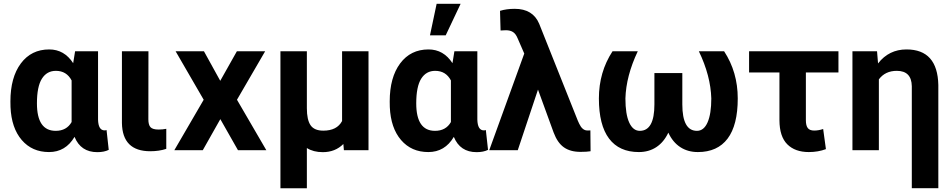

<svg xmlns="http://www.w3.org/2000/svg" viewBox="-20 -802 5082 1025"><path d="M503.4 -528.3V-163.6Q504.9 -106 538.1 -106Q544.9 -106 548.8 -107.9L560.5 -2Q536.1 10.3 499.5 10.3Q411.1 10.3 377.9 -71.3Q330.1 9.8 241.7 9.8Q151.4 9.8 96.2 -54.4Q41 -118.7 36.1 -230.5L35.6 -260.3Q35.6 -388.7 91.3 -463.4Q147 -538.1 242.7 -538.1Q323.2 -538.1 370.6 -464.8L380.9 -528.3ZM177.2 -250Q177.2 -103.5 277.3 -103.5Q335.4 -103.5 362.3 -150.4V-372.6Q335.4 -423.8 278.3 -423.8Q230 -423.8 203.6 -381.8Q177.2 -339.8 177.2 -250Z M772.5 -528.3 772 -165Q772 -135.7 783.4 -123Q794.9 -110.4 826.7 -110.4Q848.1 -110.4 867.7 -114.3V-7.3Q829.6 5.4 782.2 5.4Q633.3 5.4 630.9 -145.5V-528.3Z M1155.8 -370.6 1244.6 -528.3H1395.5L1245.1 -269.5L1401.9 0H1250.5L1156.2 -166L1062.5 0H910.6L1067.4 -269.5L917.5 -528.3H1068.8Z M1618.2 -528.3V-224.1Q1618.2 -162.6 1637.9 -133.5Q1657.7 -104.5 1706.1 -104.5Q1778.8 -104.5 1806.2 -155.8V-528.3H1947.3V0H1815.9L1813 -33.2Q1769.5 10.3 1703.1 10.3Q1653.3 10.3 1618.2 -11.7V203.1H1477.1V-528.3Z M2528.3 -528.3V-163.6Q2529.8 -106 2563 -106Q2569.8 -106 2573.7 -107.9L2585.4 -2Q2561 10.3 2524.4 10.3Q2436 10.3 2402.8 -71.3Q2355 9.8 2266.6 9.8Q2176.3 9.8 2121.1 -54.4Q2065.9 -118.7 2061 -230.5L2060.5 -260.3Q2060.5 -388.7 2116.2 -463.4Q2171.9 -538.1 2267.6 -538.1Q2348.1 -538.1 2395.5 -464.8L2405.8 -528.3ZM2202.1 -250Q2202.1 -103.5 2302.2 -103.5Q2360.4 -103.5 2387.2 -150.4V-372.6Q2360.4 -423.8 2303.2 -423.8Q2254.9 -423.8 2228.5 -381.8Q2202.1 -339.8 2202.1 -250ZM2311 -781.7H2439L2359.4 -613.3H2275.4Z M2728 -754.9Q2824.7 -754.9 2858.4 -675.3L3064.5 -158.2L3072.3 -141.1Q3088.9 -106 3114.3 -105.5H3124L3131.8 -106L3132.8 5.4Q3112.8 8.8 3079.1 8.8Q3024.9 8.8 2990.5 -15.4Q2956.1 -39.6 2935.5 -94.7L2852.1 -323.7L2744.1 0H2591.8L2778.8 -516.1L2743.7 -596.7Q2733.9 -621.1 2718.8 -630.9Q2703.6 -640.6 2680.7 -640.6L2652.3 -639.2L2649.4 -744.1Q2683.6 -754.9 2728 -754.9Z M3384.8 -528.3Q3322.3 -396.5 3318.8 -276.4Q3318.8 -191.9 3339.1 -147.7Q3359.4 -103.5 3395.5 -103.5Q3473.6 -103.5 3473.6 -244.6V-412.1H3622.6V-244.6Q3622.6 -103.5 3700.7 -103.5Q3737.8 -103.5 3757.6 -149.2Q3777.3 -194.8 3777.3 -276.4Q3773.9 -397.5 3710.9 -528.3H3845.7Q3918.5 -417 3918.5 -276.4Q3918.5 -133.8 3864.3 -62Q3810.1 9.8 3705.6 9.8Q3651.9 9.8 3611.6 -16.6Q3571.3 -43 3547.9 -93.8Q3523.9 -43 3483.9 -16.6Q3443.8 9.8 3390.6 9.8Q3285.6 9.8 3231.4 -62.3Q3177.2 -134.3 3177.2 -276.4Q3177.2 -417 3250 -528.3Z M4456.1 -415H4282.2V-160.2Q4282.2 -131.3 4292.5 -118.2Q4302.7 -105 4326.7 -105Q4349.6 -105 4374.5 -113.3L4389.2 -5.9Q4347.7 9.8 4297.9 9.8Q4224.6 9.8 4183.1 -31.5Q4141.6 -72.8 4141.1 -159.7V-415H3979V-528.3H4456.1Z M4662.1 -528.3 4667.5 -463.4Q4725.6 -538.1 4819.3 -538.1Q4985.4 -538.1 4989.3 -348.1V202.6H4847.7V-341.8Q4846.2 -423.8 4767.6 -423.8Q4705.6 -423.8 4671.9 -378.4V0H4530.8V-528.3Z"/></svg>

Font: Robotiche
Style: Bold
Weight: 700
Designer: Google
Version: Version 2.001150; 2014